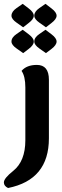

<svg xmlns="http://www.w3.org/2000/svg" viewBox="-38 -737 320 987"><path d="M78.6 -584 109.9 -560.5Q135.7 -541 135.7 -523.4Q135.7 -505.4 109.4 -485.4L81.1 -463.9L47.9 -487.3Q21 -505.9 21 -523.4Q21 -544.4 46.9 -562ZM78.6 -717.3 109.9 -693.4Q135.7 -673.8 135.7 -656.2Q135.7 -638.7 109.4 -618.7L81.1 -596.7L47.9 -620.1Q21 -638.7 21 -656.2Q21 -677.2 46.9 -695.3ZM195.8 -584 227.1 -560.5Q252.9 -541 252.9 -523.4Q252.9 -505.4 226.6 -485.4L198.2 -463.9L165 -487.3Q138.2 -505.9 138.2 -523.4Q138.2 -544.4 164.1 -562ZM195.8 -717.3 227.1 -693.4Q252.9 -673.8 252.9 -656.2Q252.9 -638.7 226.6 -618.7L198.2 -596.7L165 -620.1Q138.2 -638.7 138.2 -656.2Q138.2 -677.2 164.1 -695.3ZM3.4 229.5Q-18.1 219.2 -18.1 200.7Q-18.1 179.7 30.3 141.1Q92.3 91.3 92.3 -16.1V-287.6Q92.3 -344.7 72.8 -372.6Q99.1 -403.3 151.4 -403.3Q213.4 -403.3 213.4 -327.1V-25.9Q213.4 187.5 3.4 229.5Z"/></svg>

Font: ALMAS
Style: Bold
Weight: 700
Designer: ALMAS Font/ by Husham Jawad Kadhim, derived from the Bainsely font by/ Paul James MIller
Foundry: High-Logic / Made with FontCreator
Version: Version 1.411;September 19, 2021;FontCreator 14.0.0.2814 32-